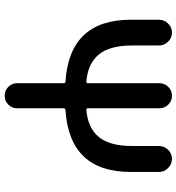

<svg xmlns="http://www.w3.org/2000/svg" viewBox="14 -790 776 845"><g transform="rotate(90 402.5 -368.0)"><path d="M623 -678.7Q623 -702.1 639.6 -719.2Q656.2 -736.3 679.7 -736.3Q703.1 -736.3 720.2 -719.2Q737.3 -702.1 737.3 -678.7V-554.7Q737.3 -285.2 464.8 -267.6Q457 -266.6 457 -259.8V-54.7Q457 -32.2 440.9 -16.1Q424.8 0 401.9 0Q378.9 0 362.8 -16.1Q346.7 -32.2 346.7 -54.7V-259.8Q346.7 -266.6 339.8 -267.6Q67.4 -285.2 67.4 -554.7V-678.7Q67.4 -702.1 84 -719.2Q100.6 -736.3 124 -736.3Q147.5 -736.3 164.1 -719.2Q180.7 -702.1 180.7 -678.7V-560.5Q180.7 -462.9 220.2 -414.6Q259.8 -366.2 339.8 -359.4Q346.7 -359.4 346.7 -366.2V-680.7Q346.7 -704.1 362.8 -720.2Q378.9 -736.3 401.9 -736.3Q424.8 -736.3 440.9 -720.2Q457 -704.1 457 -680.7V-366.2Q457 -359.4 463.9 -359.4Q543.9 -366.2 583.5 -414.6Q623 -462.9 623 -560.5Z"/></g></svg>

Font: Gen Jyuu Gothic Medium
Style: Regular
Weight: 500
Designer: [Source Han Sans]
Ryoko NISHIZUKA  (kana & ideographs); Paul D. Hunt (Latin, Greek & Cyrillic); Wenlong ZHANG  (bopomofo
Version: Version 1.002.20150607